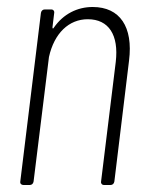

<svg xmlns="http://www.w3.org/2000/svg" viewBox="-20 -529 418 549"><path d="M245 -509C201 -509 161 -489 134 -450C132 -446 130 -447 130 -451L135 -492C136 -498 132 -502 127 -502H108C102 -502 98 -498 97 -492L38 -10C37 -4 41 0 47 0H65C71 0 75 -4 76 -10L120 -366C135 -434 177 -474 231 -474C291 -474 320 -429 311 -352L269 -10C268 -4 272 0 277 0H296C302 0 306 -4 307 -10L349 -356C361 -452 323 -509 245 -509Z"/></svg>

Font: Barlow Condensed ExtraLight
Style: Italic
Weight: 275
Width: 3
Italic angle: -7°
Designer: Jeremy Tribby
Foundry: Tribby Type
Version: Version 1.422;hotconv 1.0.109;makeotfexe 2.5.65596